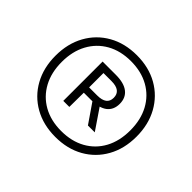

<svg xmlns="http://www.w3.org/2000/svg" viewBox="-136 -953 1022 1022"><g transform="rotate(45 375.5 -441.5)"><path d="M375.5 -134Q285 -134 216.2 -172.8Q147.5 -211.5 109 -280.8Q70.5 -350 70.5 -441Q70.5 -532 109 -601.5Q147.5 -671 216.2 -710Q285 -749 375.5 -749Q466 -749 534.8 -710Q603.5 -671 642 -601.5Q680.5 -532 680.5 -441Q680.5 -350 642 -280.8Q603.5 -211.5 534.8 -172.8Q466 -134 375.5 -134ZM455.5 -300 378.5 -412 422 -425 507 -300ZM375.5 -178.5Q453.5 -178.5 511.8 -211Q570 -243.5 601.8 -302.5Q633.5 -361.5 633.5 -441Q633.5 -520.5 601.8 -579.8Q570 -639 511.8 -671.8Q453.5 -704.5 375.5 -704.5Q297.5 -704.5 239.5 -671.8Q181.5 -639 149.5 -579.8Q117.5 -520.5 117.5 -441Q117.5 -361.5 149.5 -302.5Q181.5 -243.5 239.5 -211Q297.5 -178.5 375.5 -178.5ZM270 -300V-596H369.5Q431 -596 462.5 -571.5Q494 -547 494 -501.5Q494 -456 463 -432Q432 -408 369.5 -408H316.5L315.5 -300ZM316.5 -448H377Q448.5 -448 448.5 -501.5Q448.5 -556 377 -556H316.5Z"/></g></svg>

Font: Encode Sans Condensed Thin
Style: Regular
Weight: 400
Version: Version 3.002